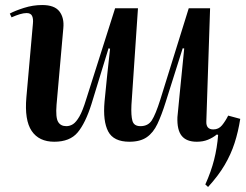

<svg xmlns="http://www.w3.org/2000/svg" viewBox="-20 -550 977 764"><path d="M19 -496Q39 -507 75 -518.5Q111 -530 148 -530Q197 -530 216.5 -504.5Q236 -479 232 -438L205 -133Q201 -83 211 -65.5Q221 -48 244 -48Q258 -48 270.5 -56Q283 -64 296 -86.5Q309 -109 323 -155L438 -517H529L503 -132Q501 -90 507 -69Q513 -48 539 -48Q569 -48 584 -71Q599 -94 618 -154L731 -517H816L801 -66Q800 -35 829 -35Q850 -35 863.5 -51.5Q877 -68 888 -90L936 -77Q928 -26 913.5 19Q899 64 874 106.5Q849 149 808 194L797 184Q820 133 832 85.5Q844 38 848 -13L843 -15Q827 -2 807.5 6Q788 14 763 14Q722 14 703 -9.5Q684 -33 686 -84Q688 -109 695 -176.5Q702 -244 713 -357L707 -358L639 -143Q623 -92 606.5 -57Q590 -22 564 -4Q538 14 495 14Q432 14 410.5 -27Q389 -68 396 -146Q401 -198 406.5 -251Q412 -304 418 -356L412 -358L344 -136Q320 -60 289 -23Q258 14 196 14Q135 14 106 -29Q77 -72 85 -163L111 -456Q113 -476 107.5 -487Q102 -498 86 -498Q74 -498 59 -493.5Q44 -489 26 -481Z"/></svg>

Font: Literata 72pt SemiBold
Style: Italic
Weight: 600
Italic angle: -2°
Designer: Latin by Veronika Burian and Jose Scaglione. Greek by Irene Vlachou. Cyrillic by Vera Evstafieva
Foundry: TypeTogether
Version: Version 3.002